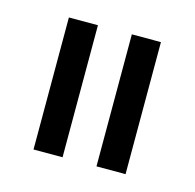

<svg xmlns="http://www.w3.org/2000/svg" viewBox="-57 -968 409 403"><g transform="rotate(15 148.0 -766.5)"><path d="M47 -623.2V-910.1H110.1V-623.2ZM183.8 -623.2V-910.1H247V-623.2Z"/></g></svg>

Font: Myanmar KatKuu
Style: Regular
Weight: 400
Designer: Khon Soe Zaw Thu
Foundry: MPUA
Version: Version 1.00 September 13, 2016, initial release